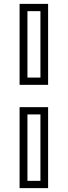

<svg xmlns="http://www.w3.org/2000/svg" viewBox="-20 -770 349 990"><path d="M81 -332.5V-750H228V-332.5ZM121.5 -370H188.5V-712.5H121.5ZM81 200V-217.5H228V200ZM121.5 162.5H188.5V-180H121.5Z"/></svg>

Font: Tourney
Style: Regular
Weight: 400
Designer: Tyler Finck
Foundry: Etcetera Type Co
Version: Version 1.015